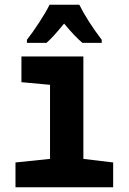

<svg xmlns="http://www.w3.org/2000/svg" viewBox="-20 -786 540 806"><path d="M175 -606Q190 -619 209 -640Q228 -661 249 -687Q294 -633 326 -606H407V-619Q347 -698 313 -766H188Q174 -737 145 -692.5Q116 -648 93 -619V-606ZM455 0V-104L330 -119V-549H70V-441L190 -430V-119L45 -104V0Z"/></svg>

Font: Noto Sans Mono UI Condensed ExtraBold
Style: Regular
Weight: 800
Width: 3
Designer: Monotype Design team
Foundry: Monotype Imaging Inc.
Version: 1.000